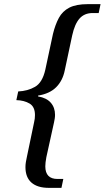

<svg xmlns="http://www.w3.org/2000/svg" viewBox="-20 -780 506 928"><path d="M216 128Q161 128 132 102.5Q103 77 103 28Q103 16 105 3.5Q107 -9 110 -22L145 -190Q149 -206 149 -224Q149 -264 123 -279.5Q97 -295 59 -296L68 -338Q114 -340 149.5 -360.5Q185 -381 199 -443L236 -616Q247 -661 264.5 -693.5Q282 -726 315 -743Q348 -760 405 -760H466L457 -717H428Q388 -717 364.5 -690.5Q341 -664 329 -609L293 -440Q283 -390 251.5 -358.5Q220 -327 164 -318V-314Q205 -307 225.5 -283.5Q246 -260 246 -225Q246 -216 244.5 -206.5Q243 -197 241 -188L204 -20Q199 7 199 24Q199 85 258 85H286L277 128Z"/></svg>

Font: Noto Serif Tamil SemiCondensed
Style: Italic
Weight: 400
Width: 4
Italic angle: -12°
Designer: Indian Type Foundry, Tom Grace, and the Monotype Design Team
Foundry: Monotype Imaging Inc.
Version: Version 2.003; ttfautohint (v1.8.4.7-5d5b)